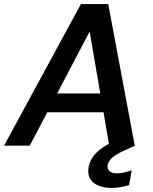

<svg xmlns="http://www.w3.org/2000/svg" viewBox="-40 -720 755 949"><path d="M-20 0 360 -700H495L626 0H500L403 -564L107 0ZM112 -165 159 -258H525L540 -165ZM510 209Q476 209 448 198Q420 187 406 164.5Q392 142 398 106Q403 79 419.5 55Q436 31 469.5 8Q503 -15 558 -37L610 -57L627 0L570 26Q531 44 513.5 60.5Q496 77 492 95Q489 115 501.5 126Q514 137 538 137Q553 137 571.5 133Q590 129 611 122L598 195Q578 201 555.5 205Q533 209 510 209Z"/></svg>

Font: DM Sans 18pt SemiBold
Style: Italic
Weight: 600
Italic angle: -10°
Designer: Colophon Foundry, Jonny Pinhorn
Foundry: Colophon Foundry
Version: Version 4.004;gftools[0.9.30]